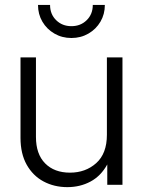

<svg xmlns="http://www.w3.org/2000/svg" viewBox="-20 -748 579 777"><path d="M252.4 9.3Q199.2 9.3 156.2 -13.7Q113.3 -36.6 88.1 -81.3Q63 -126 63 -189.9V-515.6H125.5V-193.8Q125.5 -124.5 162.6 -86.9Q199.7 -49.3 263.2 -49.3Q326.2 -49.3 369.4 -87.9Q412.6 -126.5 412.6 -202.6V-515.6H475.6V0H414.1V-82.5Q388.2 -35.6 346.2 -13.2Q304.2 9.3 252.4 9.3ZM269 -594.2Q231 -594.2 200.2 -612.1Q169.4 -629.9 151.6 -660.2Q133.8 -690.4 133.8 -728H182.6Q182.6 -690.4 207.3 -666.3Q231.9 -642.1 269 -642.1Q306.2 -642.1 330.8 -666.3Q355.5 -690.4 355.5 -728H404.3Q404.3 -690.4 386.5 -660.2Q368.7 -629.9 337.9 -612.1Q307.1 -594.2 269 -594.2Z"/></svg>

Font: Inter Display Light
Style: Regular
Weight: 300
Designer: Rasmus Andersson
Foundry: rsms
Version: Version 4.000;git-a52131595